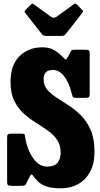

<svg xmlns="http://www.w3.org/2000/svg" viewBox="-20 -1026 554 1065"><path d="M376.5 -512.5Q360.5 -574 333.5 -606Q306.5 -638 274 -638Q246 -638 234 -624.8Q222 -611.5 222 -586.5Q222 -552 242.2 -528.2Q262.5 -504.5 294.8 -484Q327 -463.5 363 -440Q399 -416.5 431 -384Q463 -351.5 483.5 -303.5Q504 -255.5 504 -184.5Q504 -116.5 478.8 -71.2Q453.5 -26 411.5 -3.8Q369.5 18.5 318.5 18.5Q266.5 18.5 237.2 8Q208 -2.5 192.8 -17.5Q177.5 -32.5 167 -46.5Q155.5 -63 151 -56.2Q146.5 -49.5 136.5 -31.5L126 -8.5Q121.5 0.5 115 2.8Q108.5 5 94.5 5H44.5Q30.5 5 25 1.2Q19.5 -2.5 19.5 -16V-261Q19.5 -275.5 23.2 -280Q27 -284.5 41 -284.5H100Q115.5 -284.5 116.8 -280Q118 -275.5 120 -262Q125.5 -224.5 141.8 -187.5Q158 -150.5 183.2 -126.2Q208.5 -102 240.5 -102Q282 -102 299.2 -123.5Q316.5 -145 316.5 -178.5Q316.5 -221.5 296.5 -250.5Q276.5 -279.5 244.8 -302Q213 -324.5 177.5 -346.5Q142 -368.5 110.5 -397.2Q79 -426 58.8 -467.5Q38.5 -509 38.5 -571Q38.5 -666 88.5 -714.8Q138.5 -763.5 214.5 -763.5Q257.5 -763.5 284.2 -746Q311 -728.5 331.5 -706.5Q342.5 -694.5 345.8 -695.5Q349 -696.5 358.5 -713.5L371.5 -738.5Q375.5 -745 378 -747.5Q380.5 -750 391.5 -750H456Q468.5 -750 473 -745.8Q477.5 -741.5 477.5 -728.5V-506.5Q477.5 -491 473 -487Q468.5 -483 452 -483H406.5Q384.5 -483 383 -489.2Q381.5 -495.5 376.5 -512.5ZM212 -837 119.5 -955Q112.5 -962.5 122 -971.5L151.5 -1000.5Q158 -1006 160.2 -1005.8Q162.5 -1005.5 169.5 -1000.5L262 -933.5Q278.5 -922 294.5 -933.5L389 -1002.5Q395 -1007 398.8 -1005.8Q402.5 -1004.5 408 -999.5L434.5 -972.5Q440.5 -966.5 441 -963.8Q441.5 -961 436.5 -954.5L343.5 -836Q336.5 -826.5 317.5 -826.5H239Q220.5 -826.5 212 -837Z"/></svg>

Font: Besley* Condensed Heavy
Style: Regular
Weight: 800
Width: 3
Designer: Owen Earl
Foundry: indestructible type*
Version: Version 3.000; ttfautohint (v1.8.3)